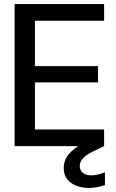

<svg xmlns="http://www.w3.org/2000/svg" viewBox="-20 -720 570 946"><path d="M52 0V-700H493V-618H152V-394H463V-314H152V-82H493V0ZM418 206Q385 206 357 195.5Q329 185 311.5 163.5Q294 142 294 107Q294 82 305.5 59.5Q317 37 344.5 15Q372 -7 419 -27L469 -49L493 0L437 27Q402 44 387.5 61.5Q373 79 373 98Q373 119 388.5 131.5Q404 144 430 144Q444 144 462 140Q480 136 497 129V192Q480 198 459.5 202Q439 206 418 206Z"/></svg>

Font: DM Sans 36pt Medium
Style: Regular
Weight: 500
Designer: Colophon Foundry, Jonny Pinhorn
Foundry: Colophon Foundry
Version: Version 4.004;gftools[0.9.30]